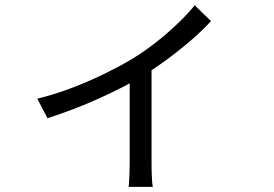

<svg xmlns="http://www.w3.org/2000/svg" viewBox="-20 -633 1040 730"><path d="M121.8 -257.9Q188 -273.7 255.5 -299.7Q323 -325.6 382.3 -355Q441.6 -384.3 482.4 -409.1Q530 -437.9 574.7 -473.3Q619.5 -508.8 657.1 -544.9Q694.8 -581.1 720.1 -612.9L782.2 -552.8Q754 -521.6 711.5 -484.3Q668.9 -447 618.8 -409.8Q568.8 -372.7 516.4 -340.9Q485.1 -321.7 444.3 -300.9Q403.4 -280.2 357 -259Q310.5 -237.9 260.3 -218.6Q210 -199.3 160.5 -183.6ZM473.1 -364 556.2 -384.4V-9.5Q556.2 5.2 556.7 22.8Q557.2 40.4 558.2 55Q559.3 69.6 561.1 77.5H468.9Q470.3 69.6 471 55Q471.7 40.4 472.4 22.8Q473.1 5.2 473.1 -9.5Z"/></svg>

Font: Noto Sans TC Thin
Style: Regular
Weight: 100
Designer: Ryoko NISHIZUKA 西塚涼子 (kana, bopomofo & ideographs); Paul D. Hunt (Latin, Greek & Cyrillic); Sandoll Communications 산돌커뮤니
Foundry: Adobe
Version: Version 2.004-H2;hotconv 1.0.118;makeotfexe 2.5.65603